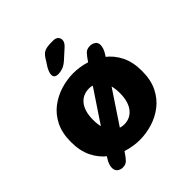

<svg xmlns="http://www.w3.org/2000/svg" viewBox="-197 -824 1013 1013"><g transform="rotate(-45 309.5 -317.0)"><path d="M473.8 -527.2Q490.2 -527.2 503.8 -518.5Q517.5 -509.8 517.5 -490.2Q517.5 -479.7 512.9 -465.9Q508.2 -452.1 496.8 -434.9L211.8 -6.8Q191.1 24.3 178.1 37.1Q165.1 49.9 143.7 49.9Q127.4 49.9 114.1 40.4Q100.8 30.8 100.8 9.8Q100.8 -14.1 121 -44.9L403.9 -469.2Q425 -500.8 438 -514Q451.1 -527.2 473.8 -527.2ZM310.4 10.5Q263.8 10.5 217 -3.6Q170.2 -17.7 131 -47.5Q91.8 -77.4 68.2 -124.9Q44.6 -172.3 44.6 -239Q44.6 -305.7 68.2 -352.9Q91.8 -400.1 131 -429.7Q170.2 -459.3 217 -473.4Q263.8 -487.5 310.4 -487.5Q356.5 -487.5 403.3 -473.4Q450.2 -459.3 489.1 -429.7Q528.1 -400.1 551.7 -352.9Q575.2 -305.7 575.2 -239Q575.2 -172.3 551.7 -124.9Q528.1 -77.4 489.1 -47.5Q450.2 -17.7 403.3 -3.6Q356.5 10.5 310.4 10.5ZM310.4 -105.6Q330.9 -105.6 348.8 -113.5Q366.6 -121.5 380.5 -137.8Q394.4 -154.2 402.2 -179.2Q410.1 -204.3 410.1 -239Q410.1 -273.5 402.2 -298.5Q394.4 -323.5 380.5 -339.9Q366.6 -356.2 348.8 -364Q330.9 -371.8 310.4 -371.8Q289.9 -371.8 271.6 -364Q253.2 -356.2 239.3 -339.9Q225.4 -323.5 217.6 -298.5Q209.8 -273.5 209.8 -239Q209.8 -204.3 217.6 -179.2Q225.4 -154.2 239.3 -137.8Q253.2 -121.5 271.6 -113.5Q289.9 -105.6 310.4 -105.6ZM250 -539.1Q239.2 -539.1 230.5 -544.2Q221.7 -549.2 221.7 -563.7Q221.7 -580.1 236.2 -605.8L253.9 -633.3Q272.2 -666.1 290 -675Q307.8 -684 341.3 -684H357.2Q375.3 -684 384.8 -674.9Q394.3 -665.8 394.3 -652.2Q394.3 -633.4 372.4 -614.4L321.3 -568.2Q300.8 -550.2 283.2 -544.7Q265.6 -539.1 250 -539.1Z"/></g></svg>

Font: Sono ExtraLight
Style: Regular
Weight: 200
Designer: Tyler Finck
Foundry: Tyler Finck
Version: Version 2.112